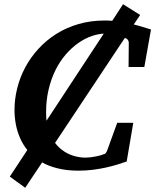

<svg xmlns="http://www.w3.org/2000/svg" viewBox="-20 -783 727 899"><path d="M655.8 -469.2H582L583 -581.1Q584 -586.9 579.8 -594.2Q575.7 -601.6 567.9 -604Q566.4 -604.5 564.5 -605.5L237.8 -113.8Q246.1 -103 255.4 -93.8Q282.2 -68.4 314.9 -56.6Q347.7 -44.9 379.9 -44.9Q390.6 -44.9 403.3 -46.4Q416 -47.9 427.7 -50.3Q439.5 -52.7 449 -55.2Q458.5 -57.6 462.9 -60.1Q470.7 -61 474.6 -65.9Q478.5 -70.8 481 -76.2L528.8 -208H604L573.2 -26.9Q554.2 -20 529.5 -12.5Q504.9 -4.9 476.1 1.5Q447.3 7.8 414.8 12Q382.3 16.1 347.2 16.1Q291 16.1 246.6 4.4Q207.5 -5.4 177.2 -22.5L98.1 96.2L25.9 43.9L107.9 -80.6Q87.9 -105.5 75.2 -133.8Q61 -165.5 54.4 -199.7Q47.9 -233.9 47.9 -268.1Q47.9 -319.3 60.8 -370.6Q73.7 -421.9 98.6 -468.3Q123.5 -514.6 160.2 -554.7Q196.8 -594.7 243.7 -624.3Q290.5 -653.8 347.7 -670.4Q404.8 -687 471.2 -687Q488.8 -687 505.4 -685.5L556.2 -763.2L636.2 -712.9L606.4 -668.5Q618.7 -665.5 630.4 -662.1Q657.2 -654.3 687 -645ZM411.1 -614.7Q377.9 -603.5 346.9 -581.8Q315.9 -560.1 288.3 -528.3Q260.7 -496.6 240.2 -455.6Q219.7 -414.6 207.8 -364.7Q195.8 -314.9 195.8 -256.8Q195.8 -236.3 197.8 -217.8L465.8 -625.5Q439 -624 411.1 -614.7Z"/></svg>

Font: Charis SIL
Style: Bold Italic
Weight: 700
Italic angle: -11°
Foundry: SIL International
Version: Version 4.112